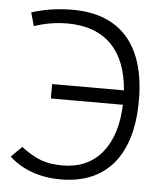

<svg xmlns="http://www.w3.org/2000/svg" viewBox="-52 -749 689 805"><g transform="rotate(5 293.0 -346.5)"><path d="M232.4 9.8C431.2 9.8 531.2 -125 531.2 -348.1C531.2 -577.6 425.3 -703.1 222.2 -703.1C161.1 -703.1 105 -694.8 49.3 -677.2L64.9 -620.6C110.8 -636.2 156.2 -644 205.6 -644C364.7 -644 452.6 -550.3 464.8 -385.3H162.6V-324.7H465.8C460 -152.3 376 -49.3 237.8 -49.3C166.5 -49.3 125 -64 61 -111.8L16.1 -67.4C72.3 -15.6 147.5 9.8 232.4 9.8Z"/></g></svg>

Font: Cascadia Mono Light
Style: Regular
Weight: 300
Monospace: yes
Designer: Aaron Bell
Foundry: Saja Typeworks
Version: Version 2404.023